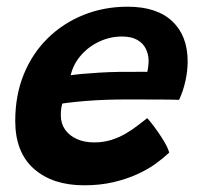

<svg xmlns="http://www.w3.org/2000/svg" viewBox="-20 -553 596 573"><path d="M485 -97.5Q468 -81.5 444.2 -64.2Q420.5 -47 389 -32.8Q357.5 -18.5 318 -9.2Q278.5 0 231 0Q137 0 81.2 -49.2Q25.5 -98.5 25.5 -192Q25.5 -269 51.2 -331.8Q77 -394.5 122.8 -439.2Q168.5 -484 229.5 -508.5Q290.5 -533 361 -533Q447.5 -533 493.8 -489.8Q540 -446.5 540 -370Q540 -341.5 533.5 -311.8Q527 -282 514.5 -255Q508.5 -255.5 485 -255.8Q461.5 -256 431 -256Q400.5 -256 372.5 -256.2Q344.5 -256.5 328.5 -256Q299 -255.5 267.2 -253.8Q235.5 -252 208.5 -249.2Q181.5 -246.5 166 -244Q161.5 -230 161.5 -209Q161.5 -184.5 174.2 -166.2Q187 -148 209.5 -138Q232 -128 261 -128Q289 -128 312.5 -135.5Q336 -143 355.5 -154.5Q375 -166 391 -178.5Q407 -191 419.5 -200.5Q422 -198 431 -186.8Q440 -175.5 451.2 -159.5Q462.5 -143.5 472 -127Q481.5 -110.5 485 -97.5ZM191 -328.5Q204 -330.5 225.8 -332.5Q247.5 -334.5 276 -336.2Q304.5 -338 336.5 -338.5Q355 -338.5 372.8 -338.5Q390.5 -338.5 403.2 -338.8Q416 -339 419.5 -338.5Q421.5 -346 422.5 -355.2Q423.5 -364.5 423.5 -373.5Q423 -392 414.8 -408.2Q406.5 -424.5 389.2 -434.2Q372 -444 344 -444Q308.5 -444 276 -428.8Q243.5 -413.5 221 -387.2Q198.5 -361 191 -328.5Z"/></svg>

Font: Grandstander Thin SemiBold
Style: Italic
Weight: 600
Italic angle: -15°
Version: Version 1.200